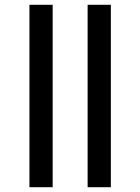

<svg xmlns="http://www.w3.org/2000/svg" viewBox="-20 -782 586 802"><path d="M103 0V-762H200V0ZM346 0V-762H443V0Z"/></svg>

Font: Noto Sans SemiCondensed SemiBold
Style: Regular
Weight: 600
Width: 4
Designer: Monotype Design Team
Foundry: Monotype Imaging Inc.
Version: Version 2.013; ttfautohint (v1.8.4.7-5d5b)